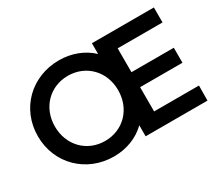

<svg xmlns="http://www.w3.org/2000/svg" viewBox="-138 -1038 1497 1331"><g transform="rotate(-30 610.5 -372.5)"><path d="M439 12C539 12 630 -23 697 -88V0H1192L1193 -120H834V-314H1173V-434H834V-625H1193V-745H697V-659C630 -722 539 -757 439 -757C218 -757 50 -593 50 -373C50 -153 219 12 439 12ZM186 -373C186 -523 294 -633 439 -633C584 -633 692 -523 692 -373C692 -222 584 -112 439 -112C294 -112 186 -222 186 -373Z"/></g></svg>

Font: Mluvka
Style: Bold
Weight: 700
Designer: Modified by Jiří Krblich, Original typeface by Gumpita Rahayu
Foundry: Gumpita Rahayu & Jiří Krblich
Version: Version 2.000;Glyphs 3.1.1 (3134)